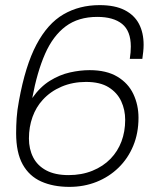

<svg xmlns="http://www.w3.org/2000/svg" viewBox="-20 -718 610 750"><path d="M251 12Q188 12 141 -9Q94 -30 68.5 -76Q43 -122 43 -198Q43 -226 45 -256.5Q47 -287 54 -324Q79 -462 122.5 -544Q166 -626 228 -662Q290 -698 369 -698Q429 -698 467 -678.5Q505 -659 523 -624.5Q541 -590 541 -543Q541 -530 539.5 -516Q538 -502 536 -488H487Q489 -501 490 -513Q491 -525 491 -536Q491 -597 457 -624.5Q423 -652 360 -652Q286 -652 236.5 -615Q187 -578 156 -507.5Q125 -437 106 -335Q137 -379 175 -402.5Q213 -426 253 -435Q293 -444 330 -444Q396 -444 438.5 -418.5Q481 -393 501 -350.5Q521 -308 521 -258Q521 -198 500.5 -148.5Q480 -99 443 -63Q406 -27 357 -7.5Q308 12 251 12ZM248 -34Q299 -34 341 -51Q383 -68 412 -98Q440 -127 454.5 -165.5Q469 -204 469 -250Q469 -289 453.5 -322.5Q438 -356 404.5 -377Q371 -398 316 -398Q264 -398 220.5 -379.5Q177 -361 147 -328Q121 -300 107 -261Q93 -222 93 -177Q93 -136 109.5 -103.5Q126 -71 160.5 -52.5Q195 -34 248 -34Z"/></svg>

Font: Archivo SemiBold Thin
Style: Italic
Weight: 250
Italic angle: -10°
Version: Version 2.001